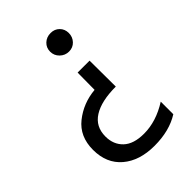

<svg xmlns="http://www.w3.org/2000/svg" viewBox="-206 -604 864 864"><g transform="rotate(-45 226.0 -172.0)"><path d="M414 132Q349 173 254 173Q159 173 102 124.5Q45 76 45 -10Q45 -95 104 -142Q163 -189 241 -196L242 -305H318L319 -139Q227 -139 177 -107.5Q127 -76 127 -13Q127 38 160 69.5Q193 101 259 101Q337 101 414 52ZM282 -517Q307 -517 323.5 -500.5Q340 -484 340 -459Q340 -434 323.5 -416.5Q307 -399 282 -399Q257 -399 239 -416.5Q221 -434 221 -459Q221 -484 238.5 -500.5Q256 -517 282 -517Z"/></g></svg>

Font: Hind Madurai
Style: Regular
Weight: 400
Designer: Jyotish Sonowal
Foundry: Indian Type Foundry
Version: Version 1.001;PS 1.0;hotconv 1.0.86;makeotf.lib2.5.63406; tt